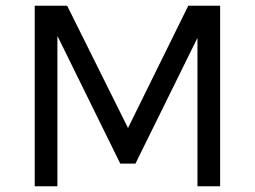

<svg xmlns="http://www.w3.org/2000/svg" viewBox="-20 -649 888 669"><path d="M101 0V-629H214L426 -203L636 -629H747V0H668V-517L452 -79H399L180 -524V0Z"/></svg>

Font: Karmilla
Style: Regular
Weight: 400
Designer: Jonathan Pinhorn
Version: Version 1.000